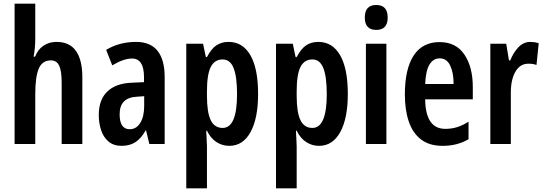

<svg xmlns="http://www.w3.org/2000/svg" viewBox="-20 -780 2947 1040"><path d="M171 -574Q171 -519 162 -473H170Q185 -512 215.5 -532.5Q246 -553 286 -553Q357 -553 391.5 -504Q426 -455 426 -362V0H314V-333Q314 -396 300.5 -424.5Q287 -453 256 -453Q209 -453 190 -408.5Q171 -364 171 -269V0H59V-760H171Z M717 -553Q795 -553 833.5 -504.5Q872 -456 872 -362V0H789L771 -74H769Q746 -32 715 -11Q684 10 639 10Q595 10 567.5 -13.5Q540 -37 527.5 -75.5Q515 -114 515 -157Q515 -240 561.5 -284.5Q608 -329 695 -332L760 -335V-362Q760 -463 695 -463Q650 -463 588 -426L555 -510Q627 -553 717 -553ZM720 -256Q628 -251 628 -161Q628 -80 683 -80Q718 -80 739.5 -114Q761 -148 761 -207V-259Z M1218 -553Q1295 -553 1336.5 -480.5Q1378 -408 1378 -271Q1378 -139 1337 -64.5Q1296 10 1222 10Q1184 10 1152.5 -10.5Q1121 -31 1101 -72H1097Q1098 -44 1099.5 -23Q1101 -2 1101 13V240H989V-543H1080L1095 -471H1101Q1125 -517 1153 -535Q1181 -553 1218 -553ZM1186 -458Q1142 -458 1121.5 -417Q1101 -376 1101 -286V-262Q1101 -171 1121.5 -129Q1142 -87 1186 -87Q1264 -87 1264 -270Q1264 -364 1245.5 -411Q1227 -458 1186 -458Z M1704 -553Q1781 -553 1822.5 -480.5Q1864 -408 1864 -271Q1864 -139 1823 -64.5Q1782 10 1708 10Q1670 10 1638.5 -10.5Q1607 -31 1587 -72H1583Q1584 -44 1585.5 -23Q1587 -2 1587 13V240H1475V-543H1566L1581 -471H1587Q1611 -517 1639 -535Q1667 -553 1704 -553ZM1672 -458Q1628 -458 1607.5 -417Q1587 -376 1587 -286V-262Q1587 -171 1607.5 -129Q1628 -87 1672 -87Q1750 -87 1750 -270Q1750 -364 1731.5 -411Q1713 -458 1672 -458Z M2018 -753Q2080 -753 2080 -685Q2080 -618 2018 -618Q1956 -618 1956 -685Q1956 -753 2018 -753ZM2073 -543V0H1962V-543Z M2361 -552Q2450 -552 2495.5 -484.5Q2541 -417 2541 -309V-242H2283Q2285 -82 2392 -82Q2425 -82 2455 -91Q2485 -100 2518 -121V-26Q2457 10 2378 10Q2305 10 2260 -25Q2215 -60 2194 -122.5Q2173 -185 2173 -268Q2173 -406 2220.5 -479Q2268 -552 2361 -552ZM2362 -464Q2327 -464 2306.5 -430.5Q2286 -397 2283 -325H2437Q2437 -386 2418.5 -425Q2400 -464 2362 -464Z M2853 -553Q2863 -553 2874 -551.5Q2885 -550 2898 -546L2886 -428Q2868 -435 2842 -435Q2797 -435 2772 -392Q2747 -349 2747 -279V0H2636V-543H2722L2737 -453H2744Q2760 -494 2787.5 -523.5Q2815 -553 2853 -553Z"/></svg>

Font: Noto Sans Thai Looped ExtraCondensed SemiBold
Style: Regular
Weight: 600
Width: 2
Designer: Sasikarn Vongin, Ben Mitchell
Foundry: The Fontpad Ltd
Version: Version 1.001; ttfautohint (v1.8.4.7-5d5b)